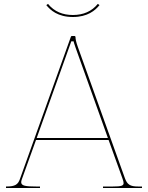

<svg xmlns="http://www.w3.org/2000/svg" viewBox="-20 -940 740 960"><path d="M344.5 -865C294 -865 252 -881.5 220 -920.5L211.5 -914.5C231.5 -889.5 269 -855 344.5 -855C418 -855 456.5 -888 477.5 -914.5L469 -920.5C439 -883.5 397 -865 344.5 -865ZM163.5 -250 336.5 -733.5H348C348.5 -731 349.5 -725 358.5 -700L519.5 -250ZM10 0H180V-7.5H159.5C108 -7.5 86 -11 86 -29C86 -32.5 87 -36.5 88.5 -41.5L160 -240H523L592.5 -47C596 -37.5 598 -30 598 -24.5C598 -11 585.5 -7.5 545 -7.5H495V0H690V-7.5H670C630.5 -7.5 616 -17.5 604.5 -49L370 -703C360 -730.5 357.5 -745 357.5 -755C357.5 -757 356 -760 352.5 -760H339C337.5 -760 335.5 -759 334.5 -756.5L79.5 -44.5C70 -17.5 55.5 -7.5 12.5 -7.5H10Z"/></svg>

Font: Znikomit
Style: Regular
Weight: 100
Designer: gluk
Foundry: gluk
Version: Version 0.55